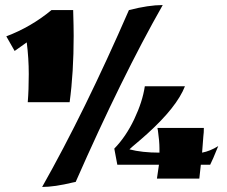

<svg xmlns="http://www.w3.org/2000/svg" viewBox="-20 -627 899 761"><path d="M272 -485Q272 -339 256 -222H90Q94 -271 94 -333.5Q94 -396 86 -459Q72 -449 38 -425L5 -483Q103 -520 184 -587H270Q272 -519 272 -485ZM612 -22V-39Q612 -67 606 -109L604 -120H788Q788 -101 786 -87Q783 -55 781 -22Q813 -28 845 -48Q822 9 813 26H776L770 81H602Q607 50 610 26H445L433 -38Q479 -85 512 -154.5Q545 -224 554 -285H713Q681 -203 564 -97Q542 -77 505 -46L493 -35Q543 -22 612 -22ZM491 -587Q569 -607 625 -607Q463 -322 280 94L270 96Q196 114 147 114Q315 -183 491 -587Z"/></svg>

Font: Ruslan Display
Style: Regular
Weight: 400
Version: Version 1.001